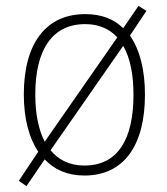

<svg xmlns="http://www.w3.org/2000/svg" viewBox="-20 -680 569 653"><path d="M473 -358C473 -441 456 -510 422 -559L478 -643L451 -660L399 -584C368 -615 325 -632 270 -632C136 -632 61 -532 61 -359C61 -278 78 -212 110 -164L44 -65L70 -47L132 -138C165 -103 209 -83 267 -83C404 -83 473 -189 473 -358ZM100 -359C100 -510 157 -598 270 -598C317 -598 353 -581 379 -553L132 -198C111 -239 100 -293 100 -359ZM434 -358C434 -208 382 -117 267 -117C217 -117 179 -136 152 -169L399 -524C423 -483 434 -425 434 -358Z"/></svg>

Font: Noto Sans Kannada UI SemiCondensed ExtraLight
Style: Regular
Weight: 200
Width: 4
Designer: Jelle Bosma - Monotype Design Team
Foundry: Monotype Imaging Inc.
Version: Version 2.005